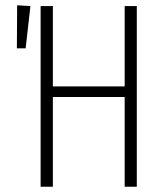

<svg xmlns="http://www.w3.org/2000/svg" viewBox="-20 -707 629 727"><path d="M44.9 -687 95.2 -684.1 77.1 -523.9H43.9ZM452.1 0V-339.8H180.2V0H133.8V-684.1H180.2V-379.9H452.1V-684.1H498V0Z"/></svg>

Font: Fira Sans Compressed ExtraLight
Style: Regular
Weight: 250
Width: 1
Designer: Carrois Corporate & Edenspiekermann AG
Foundry: Carrois Corporate GbR & Edenspiekermann AG
Version: Version 4.203;PS 004.203;hotconv 1.0.88;makeotf.lib2.5.64775